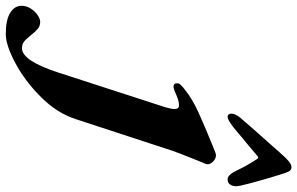

<svg xmlns="http://www.w3.org/2000/svg" viewBox="-432 -536 1028 664"><g transform="rotate(90 82.0 -204.0)"><path d="M-230 236Q-230 218 -220 203Q-210 188 -197 179.5Q-184 171 -175 171Q-160 171 -150 179.5Q-140 188 -125 207Q-114 221 -105 227.5Q-96 234 -83 234Q-40 234 1 108L121 -262Q127 -283 127 -293Q127 -309 115 -309Q103 -309 90.5 -304.5Q78 -300 65 -294Q53 -290 50 -290Q38 -290 38 -302Q38 -309 42 -313.5Q46 -318 52 -323Q58 -328 61 -330Q92 -355 138 -376Q184 -397 253 -425L278 -435Q284 -437 286 -437Q300 -437 310.5 -425Q321 -413 317 -402L303 -368Q280 -311 272 -288L162 48Q141 113 85.5 168.5Q30 224 -32 257Q-94 290 -132 290Q-182 290 -206 274.5Q-230 259 -230 236ZM355 -655 370 -605Q387 -546 392 -522Q394 -512 394 -507Q394 -494 388 -485.5Q382 -477 370 -477Q354 -477 338 -512Q323 -544 300 -579Q297 -583 295 -583Q292 -583 288 -579Q246 -543 228 -529L207 -511Q167 -477 154 -477Q149 -477 146 -480.5Q143 -484 143 -490Q143 -504 158 -522Q201 -572 247 -623L277 -657Q296 -679 307.5 -688.5Q319 -698 329 -698Q338 -698 343 -688.5Q348 -679 355 -655Z"/></g></svg>

Font: EB Garamond ExtraBold
Style: Italic
Weight: 800
Italic angle: -17.2°
Designer: Georg Duffner and Octavio Pardo
Foundry: Georg Duffner
Version: Version 1.000